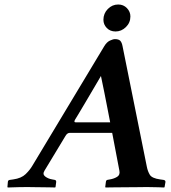

<svg xmlns="http://www.w3.org/2000/svg" viewBox="-20 -832 759 854"><path d="M440 -744Q440 -772 459.5 -792Q479 -812 506 -812Q529 -812 544.5 -796Q560 -780 560 -759Q560 -731 540 -711.5Q520 -692 494 -692Q470 -692 455 -707.5Q440 -723 440 -744ZM633 -91Q637 -70 646.5 -54.5Q656 -39 692 -34L706 -32Q709 -32 712.5 -30Q716 -28 716 -23L712 0L710 2Q710 2 686.5 1Q663 0 634 0Q621 0 591 0.5Q561 1 528.5 1Q496 1 473 1.5Q450 2 450 2L448 0L451 -23Q452 -31 458 -32L469 -34Q487 -37 501 -45.5Q515 -54 511 -73L479 -241H290Q279 -241 271 -227L178 -73Q168 -57 181 -47Q194 -37 212 -34L223 -32Q230 -31 230 -23L227 0L225 2Q225 2 211 1.5Q197 1 176.5 1Q156 1 135.5 0.5Q115 0 101 0Q82 0 62 0.5Q42 1 28.5 1.5Q15 2 15 2L13 0L15 -23Q15 -28 18.5 -30Q22 -32 25 -32L39 -34Q75 -39 94 -57.5Q113 -76 124 -95L444 -627Q455 -645 469 -651.5Q483 -658 491 -658Q508 -658 515 -650.5Q522 -643 525 -627ZM316 -288H470Q462 -330 456 -360Q450 -390 444 -421Q438 -452 429 -494Q415 -470 395.5 -437Q376 -404 357.5 -372.5Q339 -341 326.5 -320.5Q314 -300 314 -300Q307 -288 316 -288Z"/></svg>

Font: Libertinus Serif Semibold Italic
Style: Regular
Weight: 600
Italic angle: -11.5°
Designer: Philipp H. Poll, Khaled Hosny
Foundry: Caleb Maclennan
Version: Version 7.051;RELEASE